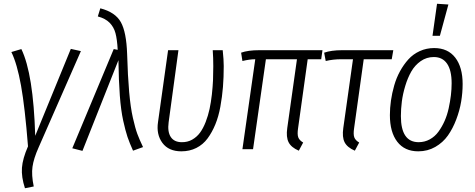

<svg xmlns="http://www.w3.org/2000/svg" viewBox="-20 -788 2507 1014"><path d="M92.8 -528.8Q156.2 -397.9 166 -70.8L354 -529.8L407.2 -518.1L184.1 -9.8Q157.7 49.3 151.6 92.8Q145.5 136.2 158.2 196.8L111.8 206.1Q92.3 146.5 95.9 97.9Q99.6 49.3 127.9 -15.1Q111.8 -220.2 91.1 -335.9Q70.3 -451.7 40 -513.2Z M509.8 -744.1Q588.9 -723.6 618.2 -671.1Q647.5 -618.7 651.4 -502.9Q654.8 -385.3 662.1 -302.7Q669.4 -220.2 681.9 -165.3Q694.3 -110.4 705.3 -80.8Q716.3 -51.3 735.4 -11.2L682.6 7.8Q664.1 -33.2 653.3 -64.9Q642.6 -96.7 630.6 -150.9Q618.7 -205.1 612.8 -283.4Q606.9 -361.8 605.5 -470.2L415.5 8.8L361.8 -4.9L580.6 -528.8L601.6 -524.9Q598.6 -580.6 589.8 -613Q581.1 -645.5 558.8 -668Q536.6 -690.4 496.6 -701.2Z M1156.2 -522.9Q1161.6 -471.7 1161.6 -439Q1161.6 -380.4 1157.5 -328.6Q1153.3 -276.9 1143.8 -224.6Q1134.3 -172.4 1117.2 -130.9Q1100.1 -89.4 1076.2 -56.9Q1052.2 -24.4 1016.8 -6.6Q981.4 11.2 937.5 11.2Q870.6 11.2 837.6 -33.4Q804.7 -78.1 814.5 -143.1L867.7 -522.9H922.4L870.6 -142.1Q863.8 -92.3 881.8 -64.7Q899.9 -37.1 940.4 -37.1Q970.2 -36.6 994.9 -50.5Q1019.5 -64.5 1036.4 -87.4Q1053.2 -110.4 1066.2 -143.8Q1079.1 -177.2 1086.7 -212.2Q1094.2 -247.1 1098.9 -288.6Q1103.5 -330.1 1105 -365Q1106.4 -399.9 1106.4 -438Q1106.4 -484.4 1103.5 -522.9Z M1605 -475.1 1554.2 -110.8Q1549.3 -78.6 1555.2 -62.7Q1561 -46.9 1581.1 -35.2L1558.1 7.8Q1518.1 -9.3 1504.2 -36.6Q1490.2 -64 1497.1 -111.8L1548.3 -475.1H1384.3L1316.4 0H1260.3L1328.1 -475.1Q1298.3 -475.1 1260.3 -465.8L1253.4 -509.8Q1289.6 -522.9 1349.1 -522.9H1683.1L1676.3 -475.1Z M1900.9 -475.1 1850.1 -110.8Q1845.2 -78.6 1851.1 -62.7Q1856.9 -46.9 1877 -35.2L1854 7.8Q1814 -9.3 1800 -36.6Q1786.1 -64 1793 -111.8L1844.2 -475.1H1781.2Q1739.3 -475.1 1700.2 -465.8L1691.9 -509.8Q1729.5 -522.9 1786.1 -522.9H2057.1L2048.8 -475.1Z M2288.1 -768.1 2348.1 -764.2 2303.2 -599.1H2264.2ZM2189 11.2Q2116.7 11.2 2077.9 -39.6Q2039.1 -90.3 2039.1 -180.2Q2039.1 -217.8 2044.7 -256.8Q2050.3 -295.9 2061.8 -336.2Q2073.2 -376.5 2092.5 -411.6Q2111.8 -446.8 2136.7 -474.4Q2161.6 -502 2196.8 -518.1Q2231.9 -534.2 2272.9 -534.2Q2345.2 -534.2 2384.3 -483.6Q2423.3 -433.1 2423.3 -344.2Q2423.3 -298.8 2415.5 -251.7Q2407.7 -204.6 2389.6 -157Q2371.6 -109.4 2345.5 -72.3Q2319.3 -35.2 2278.8 -12Q2238.3 11.2 2189 11.2ZM2190.9 -37.1Q2222.7 -37.1 2249.8 -52Q2276.9 -66.9 2295.4 -92.3Q2314 -117.7 2327.9 -148.9Q2341.8 -180.2 2349.6 -216.1Q2357.4 -252 2361.3 -284.7Q2365.2 -317.4 2365.2 -348.1Q2365.2 -416.5 2341.1 -451.7Q2316.9 -486.8 2271 -486.8Q2232.9 -486.8 2202.1 -465.3Q2171.4 -443.8 2152.3 -410.6Q2133.3 -377.4 2120.4 -334.7Q2107.4 -292 2102.3 -252.2Q2097.2 -212.4 2097.2 -174.8Q2097.2 -37.1 2190.9 -37.1Z"/></svg>

Font: Fira Sans Compressed Light
Style: Italic
Weight: 300
Width: 3
Italic angle: -8°
Designer: Carrois Corporate & Edenspiekermann AG
Foundry: Carrois Corporate GbR & Edenspiekermann AG
Version: Version 4.203;PS 004.203;hotconv 1.0.88;makeotf.lib2.5.64775